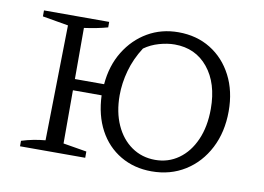

<svg xmlns="http://www.w3.org/2000/svg" viewBox="-63 -623 998 725"><g transform="rotate(10 436.0 -260.5)"><path d="M52 0V-21Q74 -28 97 -32.5Q120 -37 143 -39L151 -481L52 -498V-521H302V-500Q263 -489 212 -482V-286H324Q330 -358 363.5 -412.5Q397 -467 449.5 -497.5Q502 -528 567 -528Q637 -528 690.5 -495Q744 -462 774.5 -403Q805 -344 805 -267Q805 -187 773 -125Q741 -63 685 -28Q629 7 557 7Q490 7 437.5 -24Q385 -55 355 -111Q325 -167 322 -243H212V-39L302 -24V0ZM563 -38Q613 -38 652.5 -66Q692 -94 714.5 -145Q737 -196 737 -264Q737 -362 689 -421Q641 -480 561 -480Q533 -480 501.5 -471Q470 -462 445 -444Q416 -399 402.5 -350.5Q389 -302 389 -255Q389 -191 411 -142Q433 -93 472.5 -65.5Q512 -38 563 -38Z"/></g></svg>

Font: Piazzolla SC Light
Style: Regular
Weight: 300
Designer: Juan Pablo del Peral
Foundry: Huerta Tipografica
Version: Version 1.330